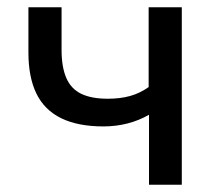

<svg xmlns="http://www.w3.org/2000/svg" viewBox="-20 -507 597 527"><path d="M389 0V-192Q361 -176 329.5 -168Q298 -160 264 -160Q194 -160 148 -182.5Q102 -205 80 -250Q58 -295 58 -363V-487H149V-370Q149 -323 162 -293Q175 -263 203 -249.5Q231 -236 276 -236Q310 -236 337 -243.5Q364 -251 388 -268V-487H479V0Z"/></svg>

Font: Nunito Sans 12pt Medium
Style: Regular
Weight: 500
Designer: Vernon Adams
Foundry: Vernon Adams
Version: Version 3.101;gftools[0.9.27]